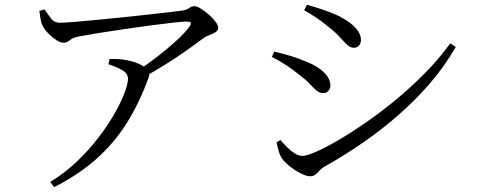

<svg xmlns="http://www.w3.org/2000/svg" viewBox="-20 -733 2000 794"><path d="M142.8 -687.7 164.3 -694Q179.6 -671.6 192.2 -655.3Q204.9 -639 226.7 -639Q242.6 -639 282.1 -641.9Q321.6 -644.8 374.6 -650.1Q427.5 -655.4 484.4 -661.2Q541.3 -667 593.7 -672.8Q646.1 -678.6 684.4 -683.1Q722.6 -687.6 736.9 -689.8Q752.5 -692.4 762.3 -699.8Q772.1 -707.3 784.4 -707.3Q794.3 -707.3 810.4 -697.4Q826.6 -687.5 843.2 -673.1Q859.8 -658.6 871.1 -643.6Q882.4 -628.5 882.4 -618.2Q882.4 -606.9 871.3 -600.1Q860.2 -593.2 845.7 -587.8Q831.1 -582.4 819.7 -574.1Q796.4 -556.3 755.3 -527.1Q714.3 -497.8 664.5 -466.6Q614.7 -435.5 563.7 -408.1L544 -437Q587.3 -465.2 631.1 -499.1Q675 -533 710.4 -565.8Q745.8 -598.5 762.3 -620.9Q771.9 -635.4 768.9 -639.6Q765.9 -643.8 750.3 -643.8Q736.1 -643.8 697 -639.5Q657.9 -635.2 605.4 -628.1Q553 -621.1 496.6 -613Q440.2 -604.8 389.6 -596.7Q339 -588.6 305.5 -582.2Q286.5 -578.5 277 -572.4Q267.6 -566.2 260.8 -561.3Q254 -556.3 241.7 -556.3Q229.4 -556.3 212.2 -567.7Q195 -579.1 179.3 -595.3Q163.5 -611.5 156.3 -626.6Q149.7 -640.2 147.4 -655.6Q145.1 -671 142.8 -687.7ZM428.3 -467.4 433.2 -488.8Q454.5 -489.3 469.1 -488.6Q483.6 -487.8 496.7 -485.5Q526.9 -480.7 550.4 -470.7Q573.9 -460.8 585.3 -449.2Q594.2 -441 596.8 -433.4Q599.4 -425.9 594.2 -410.9Q557 -309.1 506.1 -227Q455.2 -145 382.4 -79.2Q309.7 -13.3 204.4 40.8L187.7 19.5Q247.1 -16.7 297.1 -64.3Q347.1 -111.9 386.4 -163Q425.7 -214.1 453.1 -262.2Q480.5 -310.4 494.9 -348.5Q509.2 -386.6 509.2 -406.6Q509.2 -429.8 485 -443.2Q460.9 -456.5 428.3 -467.4Z M1238.1 -690.3 1249.2 -713.2Q1277 -705.8 1310 -694.8Q1343.1 -683.9 1375.3 -669.5Q1409.5 -652.7 1430.7 -635.8Q1451.8 -618.9 1462.3 -602.2Q1472.7 -585.5 1472.7 -567.9Q1472.7 -554.9 1465.1 -545.2Q1457.5 -535.5 1443.5 -535.5Q1429.5 -535.5 1416.5 -547Q1403.4 -558.5 1386.7 -577.8Q1370 -597.1 1343 -618.1Q1317.5 -640 1288.4 -659.6Q1259.4 -679.1 1238.1 -690.3ZM1841.9 -553.7 1864.8 -538.9Q1821.9 -463.5 1762.7 -393.9Q1703.5 -324.3 1631.9 -261.1Q1560.2 -197.8 1480.7 -142.9Q1401.2 -88 1318.6 -42Q1309.1 -36.3 1301.1 -27Q1293.1 -17.8 1284.4 -10.9Q1275.6 -4.1 1262.1 -4.1Q1246.8 -4.1 1223.4 -16.1Q1199.9 -28.1 1178.6 -45.1Q1157.4 -62.1 1145.9 -77.8Q1137.4 -90.5 1131.4 -112.3Q1125.4 -134 1123.8 -144.8L1139.8 -154Q1153.5 -137.9 1168.4 -123Q1183.3 -108.1 1199.4 -98.3Q1215.4 -88.5 1231.6 -88.5Q1248.5 -88.5 1287.5 -105.6Q1326.6 -122.8 1379.8 -153.8Q1433.1 -184.9 1494.8 -227.6Q1556.4 -270.2 1619.3 -322.3Q1682.1 -374.4 1739.5 -432.8Q1796.9 -491.1 1841.9 -553.7ZM1104.1 -497.6 1114.4 -519.7Q1152.4 -510.5 1183.3 -501.2Q1214.1 -491.9 1247.6 -477.6Q1278.7 -465.2 1300.7 -449.5Q1322.7 -433.8 1334.5 -416.1Q1346.4 -398.4 1346.4 -378.8Q1346.4 -371.1 1342.9 -364.2Q1339.4 -357.3 1332.9 -352.6Q1326.4 -347.9 1316.7 -347.9Q1301.4 -347.9 1288.7 -358.7Q1276 -369.6 1260.3 -386.6Q1244.6 -403.7 1218.4 -423.1Q1190.1 -446.1 1162.9 -463.9Q1135.7 -481.7 1104.1 -497.6Z"/></svg>

Font: Source Han Serif JP VF
Style: Regular
Weight: 250
Designer: Ryoko NISHIZUKA 西塚涼子 (kana & ideographs); Frank Grießhammer (Latin, Greek & Cyrillic); Wenlong ZHANG 张文龙 (bopomofo); San
Foundry: Adobe
Version: Version 2.001;hotconv 1.1.0;makeotfexe 2.6.0